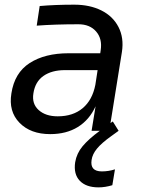

<svg xmlns="http://www.w3.org/2000/svg" viewBox="-20 -560 615 822"><path d="M194.8 14.2Q110.8 14.2 63.5 -34.4Q16.1 -83 28.8 -160.2Q42 -248 106.9 -290Q171.9 -332 273.9 -332H409.2L411.1 -345.2Q418.5 -394 391.6 -425Q364.7 -456.1 315.9 -456.1Q216.3 -456.1 137.2 -450.2L149.9 -534.2Q216.3 -540 297.9 -540Q364.3 -540 413.8 -515.4Q463.4 -490.7 487.3 -444.3Q511.2 -397.9 502 -337.9L453.1 -33.2L462.9 -40L487.8 0L456.1 22.9Q415 52.2 395.3 76.2Q375.5 100.1 372.1 125Q364.7 173.8 416 173.8Q444.8 173.8 472.2 165L460.9 232.9Q430.2 242.2 401.9 242.2Q348.6 242.2 321.5 213.9Q294.4 185.5 301.8 134.8Q308.1 96.7 333.5 66.2Q358.9 35.6 407.2 0H372.1L389.2 -105Q362.8 -46.9 313.5 -16.4Q264.2 14.2 194.8 14.2ZM227.1 -62Q292.5 -62 334 -96.9Q375.5 -131.8 388.2 -196.8L397.9 -259.8H257.8Q201.7 -259.8 166 -234.9Q130.4 -210 123 -160.2Q115.7 -115.7 145.5 -88.9Q175.3 -62 227.1 -62Z"/></svg>

Font: Sora Italic
Style: Regular
Weight: 400
Designer: Jonathan Barnbrook, Julián Moncada
Foundry: Barnbrook Fonts
Version: Version 2.000